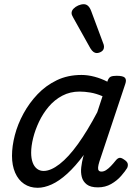

<svg xmlns="http://www.w3.org/2000/svg" viewBox="-20 -875 663 912"><path d="M159 17Q122 17 94.5 -1.5Q67 -20 52 -54.5Q37 -89 37 -135Q37 -181 50.5 -233Q64 -285 91.5 -335.5Q119 -386 158.5 -427.5Q198 -469 250 -494Q302 -519 367 -519Q397 -519 429 -510.5Q461 -502 490 -487L491 -491Q497 -507 506.5 -511Q516 -515 534 -515Q565 -515 573.5 -505.5Q582 -496 575 -476L452 -107Q447 -91 446 -80.5Q445 -70 449 -65Q453 -60 462 -60Q473 -60 484 -67Q495 -74 506.5 -86Q518 -98 530 -113Q538 -123 546.5 -125Q555 -127 568 -118Q584 -108 586.5 -98Q589 -88 584 -77Q575 -62 555.5 -39.5Q536 -17 508 -1Q480 15 445 15Q410 15 392 1Q374 -13 368.5 -34.5Q363 -56 366 -81Q369 -106 375 -129Q376 -131 376.5 -133.5Q377 -136 378 -139Q338 -85 299.5 -50Q261 -15 225.5 1Q190 17 159 17ZM128 -150Q128 -123 135 -103.5Q142 -84 155.5 -73.5Q169 -63 187 -63Q221 -63 263 -95.5Q305 -128 350 -190.5Q395 -253 442 -342L467 -418Q436 -431 409 -435.5Q382 -440 358 -440Q313 -440 276 -420.5Q239 -401 211.5 -368.5Q184 -336 165.5 -297Q147 -258 137.5 -219.5Q128 -181 128 -150ZM439 -623Q432 -623 424.5 -628Q417 -633 409 -646L328 -791Q325 -797 322.5 -802Q320 -807 320 -813Q320 -824 329 -833.5Q338 -843 351.5 -849Q365 -855 378 -855Q401 -855 413 -823L470 -670Q472 -666 473 -661.5Q474 -657 474 -653Q474 -638 462.5 -630.5Q451 -623 439 -623Z"/></svg>

Font: Playwrite IN
Style: Regular
Weight: 400
Designer: Veronika Burian, José Scaglione
Foundry: TypeTogether
Version: Version 1.002